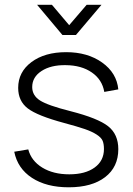

<svg xmlns="http://www.w3.org/2000/svg" viewBox="-20 -775 559 809"><path d="M269.5 14.2Q175.8 14.2 115 -25.4Q54.2 -64.9 40 -135.7L99.1 -145.5Q111.8 -97.2 158.2 -68.8Q204.6 -40.5 272 -40.5Q339.4 -40.5 378.7 -69.1Q418 -97.7 418 -147Q418 -168.5 412.4 -181.9Q406.7 -195.3 387.2 -208Q367.7 -220.7 337.2 -231.2Q306.6 -241.7 250.5 -256.8Q137.7 -287.1 97.2 -318.1Q56.6 -349.1 56.6 -404.8Q56.6 -471.7 112.5 -513.4Q168.5 -555.2 258.8 -555.2Q349.1 -555.2 410.4 -511.5Q471.7 -467.8 478.5 -398.4L419.4 -387.7Q410.6 -439.5 366.9 -469.7Q323.2 -500 256.8 -500.5Q194.3 -501.5 155 -475.8Q115.7 -450.2 115.7 -408.2Q115.7 -372.6 148.7 -351.6Q181.6 -330.6 276.9 -306.6Q393.1 -276.9 435.8 -242.9Q478.5 -209 478.5 -146.5Q478.5 -71.3 422.9 -28.6Q367.2 14.2 269.5 14.2ZM136.2 -754.9H198.7L271.5 -668.9L345.2 -754.9H407.7L299.8 -627.4H243.2Z"/></svg>

Font: Manrope Light
Style: Regular
Weight: 300
Designer: Mikhail Sharanda
Foundry: Mikhail Sharanda
Version: Version 4.505;FEAKit 1.0